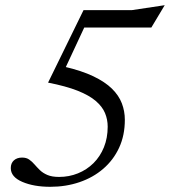

<svg xmlns="http://www.w3.org/2000/svg" viewBox="-20 -709 654 739"><path d="M291 -603 311 -617.5 214.5 -410.5 227 -452.5Q294 -437 339 -415.5Q384 -394 410.8 -367.8Q437.5 -341.5 449 -311.2Q460.5 -281 460.5 -248Q460.5 -188 438.5 -140.5Q416.5 -93 377.2 -59.2Q338 -25.5 285.8 -7.8Q233.5 10 173.5 10Q110 10 65.8 -9Q21.5 -28 21.5 -62Q21.5 -81 33.5 -91.8Q45.5 -102.5 65 -102.5Q81.5 -102.5 92.2 -95Q103 -87.5 112.5 -76.5Q122 -65.5 133.5 -54.2Q145 -43 162.5 -35.5Q180 -28 207.5 -28Q246 -28 280 -41.8Q314 -55.5 339.8 -81Q365.5 -106.5 380 -142.2Q394.5 -178 394.5 -221.5Q394.5 -249 384.2 -273.8Q374 -298.5 348.8 -320.2Q323.5 -342 278.8 -359.8Q234 -377.5 165 -391L301.5 -670H487.5L614 -689L562.5 -603Z"/></svg>

Font: Newsreader 16pt
Style: Italic
Weight: 400
Italic angle: -17°
Designer: Hugues Gentile
Foundry: Production Type
Version: Version 1.003